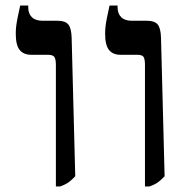

<svg xmlns="http://www.w3.org/2000/svg" viewBox="-20 -667 686 694"><path d="M504 7V-432Q504 -453 499 -461Q494 -469 476 -469H415Q388 -469 374 -486.5Q360 -504 360 -545Q360 -559 361.5 -572Q363 -585 366.5 -602.5Q370 -620 376 -647H405V-641Q405 -618 418 -605Q431 -592 456 -592H511Q539 -592 550 -578.5Q561 -565 562 -530L575 -30Q563 -17 551.5 -8.5Q540 0 520 7ZM182 7V-432Q182 -453 176.5 -461Q171 -469 153 -469H93Q65 -469 51 -486.5Q37 -504 37 -545Q37 -559 38.5 -572Q40 -585 43.5 -602.5Q47 -620 53 -647H82V-641Q82 -618 95 -605Q108 -592 134 -592H188Q216 -592 227 -578.5Q238 -565 239 -530L252 -30Q240 -17 228.5 -8.5Q217 0 197 7Z"/></svg>

Font: Noto Serif Hebrew Medium
Style: Regular
Weight: 500
Version: Version 2.003